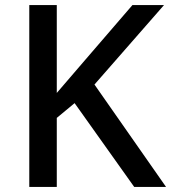

<svg xmlns="http://www.w3.org/2000/svg" viewBox="-20 -734 672 754"><path d="M632 0H507L273 -329L203 -271V0H95V-714H203V-369Q229 -399 255 -429.5Q281 -460 307 -490L500 -714H624L351 -402Z"/></svg>

Font: Noto Sans Vithkuqi Medium
Style: Regular
Weight: 500
Version: Version 1.001